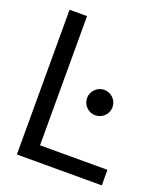

<svg xmlns="http://www.w3.org/2000/svg" viewBox="-135 -818 773 907"><g transform="rotate(20 251.5 -364.0)"><path d="M57.6 0H484.4V-78.1H145.5V-727.5H57.6ZM277.8 -364.3C277.8 -329.1 306.6 -300.3 341.8 -300.3C377 -300.3 405.8 -329.1 405.8 -364.3C405.8 -399.4 377 -428.2 341.8 -428.2C306.6 -428.2 277.8 -399.4 277.8 -364.3Z"/></g></svg>

Font: Guggenheim Sans Display
Style: Regular
Weight: 400
Designer: Modified by Tom Baber under direction of Pentagram Design 2023
Foundry: rsms
Version: Version 1.001;Glyphs 3.1.2 (3151)